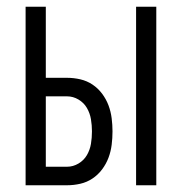

<svg xmlns="http://www.w3.org/2000/svg" viewBox="-20 -550 540 570"><path d="M384 0V-530H444V0ZM56 0V-530H116V-319H179Q199 -319 218.5 -314.5Q238 -310 254.5 -299Q271 -288 283 -272Q295 -256 302 -237.5Q309 -219 311.5 -199Q314 -179 314 -160Q314 -140 311.5 -120Q309 -100 302 -81.5Q295 -63 283 -47Q271 -31 254.5 -20Q238 -9 218.5 -4.5Q199 0 179 0ZM179 -55Q197 -55 213 -64.5Q229 -74 238 -89.5Q247 -105 250 -123Q253 -141 253 -160Q253 -178 250 -196Q247 -214 238 -229.5Q229 -245 213 -254.5Q197 -264 179 -264H116V-55Z"/></svg>

Font: Iosevka Term Light
Style: Regular
Weight: 300
Monospace: yes
Designer: Belleve Invis
Foundry: Belleve Invis
Version: Version 9.0.1; ttfautohint (v1.8.3)